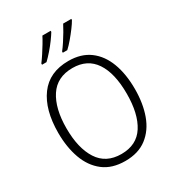

<svg xmlns="http://www.w3.org/2000/svg" viewBox="-221 -1147 1123 1225"><g transform="rotate(-30 340.5 -535.0)"><path d="M622 -424Q622 -318 592 -235Q562 -152 499.5 -104Q437 -56 341 -56Q243 -56 180.5 -104.5Q118 -153 88 -236.5Q58 -320 58 -425Q58 -595 130 -693Q202 -791 343 -791Q436 -791 498 -745Q560 -699 591 -616.5Q622 -534 622 -424ZM118 -424Q118 -278 173 -192.5Q228 -107 341 -107Q454 -107 508 -191.5Q562 -276 562 -424Q562 -575 507 -657Q452 -739 343 -739Q229 -739 173.5 -654.5Q118 -570 118 -424ZM494 -1006Q483 -986 462 -958Q441 -930 417 -901.5Q393 -873 372 -854H339V-863Q355 -883 373 -910.5Q391 -938 407.5 -966Q424 -994 434 -1014H494ZM342 -1006Q330 -986 309.5 -958Q289 -930 264.5 -902Q240 -874 219 -854H186V-863Q202 -884 220 -911.5Q238 -939 254.5 -966.5Q271 -994 281 -1014H342Z"/></g></svg>

Font: Noto Sans Malayalam UI SemiCondensed Light
Style: Regular
Weight: 300
Width: 4
Designer: Jelle Bosma - Monotype Design Team
Foundry: Monotype Imaging Inc.
Version: Version 2.104; ttfautohint (v1.8.4.7-5d5b)